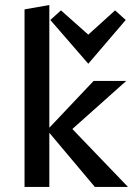

<svg xmlns="http://www.w3.org/2000/svg" viewBox="-20 -739 532 759"><path d="M486 0H355L175 -214V0H77V-702L175 -719V-234L350 -419H479L266 -229ZM477 -660 329 -487 179 -660 221 -698 329 -602 435 -698Z"/></svg>

Font: EauTestText Semibold
Style: Regular
Weight: 600
Designer: Christian Thalmann (Catharsis Fonts)
Version: Version 0.001;PS 000.001;hotconv 1.0.88;makeotf.lib2.5.64775